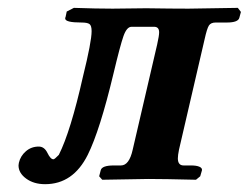

<svg xmlns="http://www.w3.org/2000/svg" viewBox="-20 -454 630 486"><path d="M78.1 -83Q92.3 -83 100.1 -66.9Q107.9 -50.8 115.2 -50.8Q118.2 -50.8 128.9 -62Q158.7 -121.1 189.9 -259.8Q211.9 -348.6 211.9 -375Q211.9 -389.2 206.5 -393.1Q201.2 -397 186 -397Q145 -397 145 -407.2Q145 -409.2 146 -411.1L148.9 -424.8L167 -434.1Q225.1 -432.1 265.1 -432.1L350.1 -433.1Q415 -432.1 457 -432.1L582 -434.1L589.8 -423.8L585.9 -409.2Q583 -397 554.2 -397H525.9Q513.7 -397 508.8 -389.4Q503.9 -381.8 498 -355L433.1 -75.2Q430.2 -61 430.2 -53.2Q430.2 -35.2 444.8 -35.2H463.9Q477.1 -35.2 484.6 -32Q492.2 -28.8 491.2 -22.9L486.8 -7.8L476.1 1Q395 -1 355 -1L238.8 1L231 -7.8L234.9 -22.9Q237.8 -35.2 268.1 -35.2H286.1Q307.1 -35.2 315.9 -75.2L377.9 -341.8Q382.8 -363.8 382.8 -372.1Q382.8 -386.2 370.1 -386.2H313Q300.8 -386.2 292.5 -362.5Q284.2 -338.9 267.1 -267.1Q232.9 -124 202.1 -62Q165 12.2 94.2 12.2Q65.4 12.2 46.1 -2Q26.9 -16.1 26.9 -35.2Q26.9 -36.1 27.3 -38.6Q27.8 -41 27.8 -42Q31.7 -59.1 45.4 -71Q59.1 -83 78.1 -83Z"/></svg>

Font: Linux Libertine O
Style: Semibold Italic
Weight: 600
Italic angle: -11.5°
Designer: Philipp H. Poll
Foundry: Philipp H. Poll
Version: Version 5.1.2